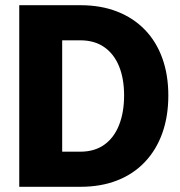

<svg xmlns="http://www.w3.org/2000/svg" viewBox="-20 -718 690 738"><path d="M54 0V-698H289Q368 -698 430.5 -673.5Q493 -649 537 -603.5Q581 -558 604 -494Q627 -430 627 -351Q627 -271 604 -206.5Q581 -142 537 -95.5Q493 -49 430.5 -24.5Q368 0 289 0ZM219 -135H289Q343 -135 380.5 -161.5Q418 -188 437.5 -237Q457 -286 457 -351Q457 -416 437.5 -463.5Q418 -511 380.5 -537Q343 -563 289 -563H219Z"/></svg>

Font: Azeret Mono Thin
Style: Bold
Weight: 700
Version: Version 1.002